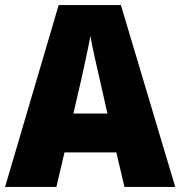

<svg xmlns="http://www.w3.org/2000/svg" viewBox="-20 -736 710 756"><path d="M470 0H670L456 -716H211L0 0H202L234 -136H438ZM373 -422 403 -289H269L300 -423C311 -472 328 -550 336 -595C343 -550 363 -466 373 -422Z"/></svg>

Font: Noto Sans Khmer SemiCondensed Black
Style: Regular
Weight: 900
Width: 4
Designer: Danh Hong and the Monotype Design Team
Foundry: Monotype Imaging Inc.
Version: Version 2.004